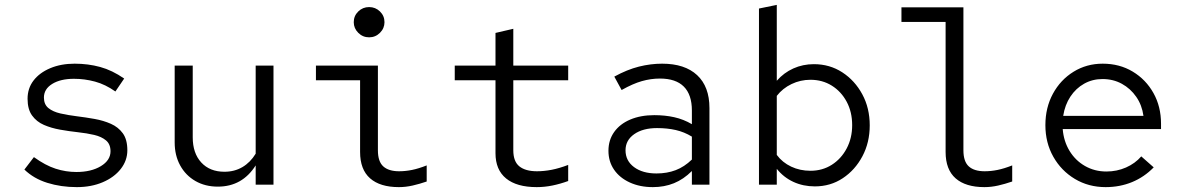

<svg xmlns="http://www.w3.org/2000/svg" viewBox="-20 -757 4840 787"><path d="M295 10Q230 10 174 -7.5Q118 -25 80 -62L119 -113Q166 -79 208 -65.5Q250 -52 293 -52Q354 -52 393.5 -76Q433 -100 433 -137Q433 -166 414.5 -181.5Q396 -197 366 -204Q336 -211 299.5 -215Q263 -219 226.5 -225.5Q190 -232 160 -245Q130 -258 111.5 -283.5Q93 -309 93 -352Q93 -395 117.5 -427Q142 -459 186 -477.5Q230 -496 286 -496Q341 -496 390.5 -482.5Q440 -469 489 -435L453 -382Q412 -411 369.5 -422.5Q327 -434 283 -434Q228 -434 194 -413Q160 -392 160 -357Q160 -329 178.5 -314Q197 -299 227.5 -292Q258 -285 294.5 -280.5Q331 -276 367.5 -269.5Q404 -263 434.5 -249.5Q465 -236 483.5 -210.5Q502 -185 502 -141Q502 -99 475 -64.5Q448 -30 401 -10Q354 10 295 10Z M873 8Q821 8 781 -15Q741 -38 718.5 -79Q696 -120 696 -173V-488H770V-194Q770 -129 805 -91Q840 -53 900 -53Q941 -53 973.5 -72Q1006 -91 1028 -127V-488H1101V0H1028V-79Q973 8 873 8Z M1493 -604Q1467 -604 1448.5 -622.5Q1430 -641 1430 -666Q1430 -692 1448.5 -710Q1467 -728 1493 -728Q1519 -728 1537.5 -710Q1556 -692 1556 -666Q1556 -641 1537.5 -622.5Q1519 -604 1493 -604ZM1615 10Q1538 10 1497 -26Q1456 -62 1456 -134V-428H1275V-488H1529V-141Q1529 -95 1551 -75Q1573 -55 1616 -55Q1642 -55 1669 -60.5Q1696 -66 1729 -79V-13Q1700 -3 1671.5 3.5Q1643 10 1615 10Z M2180 10Q2098 10 2054.5 -25.5Q2011 -61 2011 -129V-428H1844V-488H2011V-622L2084 -639V-488H2309V-428H2084V-141Q2084 -95 2109 -75Q2134 -55 2181 -55Q2210 -55 2241 -61Q2272 -67 2309 -81V-15Q2276 -3 2244 3.5Q2212 10 2180 10Z M2656 10Q2603 10 2561.5 -9Q2520 -28 2497 -61.5Q2474 -95 2474 -139Q2474 -183 2497.5 -216Q2521 -249 2563.5 -267Q2606 -285 2662 -285Q2706 -285 2744 -276.5Q2782 -268 2816 -248V-304Q2816 -369 2783 -402Q2750 -435 2685 -435Q2648 -435 2611 -424.5Q2574 -414 2528 -388L2498 -443Q2551 -472 2599 -484Q2647 -496 2694 -496Q2787 -496 2837.5 -449Q2888 -402 2888 -314V0H2816V-56Q2782 -22 2742.5 -6Q2703 10 2656 10ZM2544 -141Q2544 -98 2579 -72Q2614 -46 2671 -46Q2714 -46 2749.5 -59.5Q2785 -73 2816 -103V-197Q2785 -216 2750 -224Q2715 -232 2673 -232Q2615 -232 2579.5 -207Q2544 -182 2544 -141Z M3091 0V-722L3164 -737V-426Q3193 -459 3232 -476.5Q3271 -494 3316 -494Q3381 -494 3432.5 -460.5Q3484 -427 3514.5 -370.5Q3545 -314 3545 -243Q3545 -173 3515 -116.5Q3485 -60 3434.5 -26.5Q3384 7 3320 7Q3272 7 3232 -11.5Q3192 -30 3164 -65V0ZM3302 -57Q3351 -57 3389.5 -81.5Q3428 -106 3450.5 -148.5Q3473 -191 3473 -244Q3473 -298 3450.5 -340Q3428 -382 3389.5 -406Q3351 -430 3302 -430Q3261 -430 3224.5 -412.5Q3188 -395 3164 -364V-122Q3187 -91 3223 -74Q3259 -57 3302 -57Z M4015 10Q3938 10 3897 -26Q3856 -62 3856 -134V-667H3675V-727H3929V-141Q3929 -95 3951 -75Q3973 -55 4016 -55Q4042 -55 4069 -60.5Q4096 -66 4129 -79V-13Q4100 -3 4071.5 3.5Q4043 10 4015 10Z M4512 10Q4442 10 4386 -23.5Q4330 -57 4297.5 -114.5Q4265 -172 4265 -244Q4265 -316 4296 -373Q4327 -430 4380.5 -463Q4434 -496 4500 -496Q4569 -496 4623 -463.5Q4677 -431 4708 -375.5Q4739 -320 4739 -250V-228H4336Q4340 -178 4364 -138.5Q4388 -99 4427.5 -76.5Q4467 -54 4515 -54Q4558 -54 4595.5 -70.5Q4633 -87 4658 -116L4709 -71Q4670 -31 4620 -10.5Q4570 10 4512 10ZM4338 -282H4667Q4661 -326 4637.5 -360Q4614 -394 4578.5 -413.5Q4543 -433 4499 -433Q4458 -433 4424 -414Q4390 -395 4367.5 -361Q4345 -327 4338 -282Z"/></svg>

Font: Red Hat Mono VF Light
Style: Regular
Weight: 300
Monospace: yes
Designer: Pentagram, MCKL
Foundry: Pentagram, MCKL
Version: Version 1.023